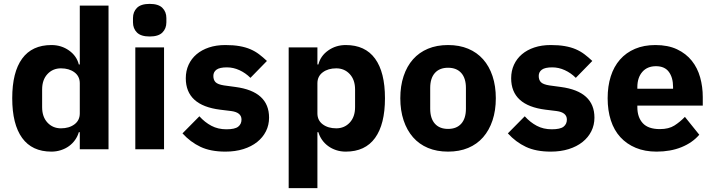

<svg xmlns="http://www.w3.org/2000/svg" viewBox="-20 -769 3676 989"><path d="M391 -88H386Q380 -67 367 -48.5Q354 -30 335.5 -16.5Q317 -3 293.5 4.5Q270 12 245 12Q145 12 94 -58.5Q43 -129 43 -263Q43 -397 94 -467Q145 -537 245 -537Q296 -537 335.5 -509Q375 -481 386 -437H391V-740H539V0H391ZM294 -108Q336 -108 363.5 -128.5Q391 -149 391 -185V-340Q391 -376 363.5 -396.5Q336 -417 294 -417Q252 -417 224.5 -387.5Q197 -358 197 -308V-217Q197 -167 224.5 -137.5Q252 -108 294 -108Z M751 -581Q706 -581 685.5 -601.5Q665 -622 665 -654V-676Q665 -708 685.5 -728.5Q706 -749 751 -749Q796 -749 816.5 -728.5Q837 -708 837 -676V-654Q837 -622 816.5 -601.5Q796 -581 751 -581ZM677 -525H825V0H677Z M1141 12Q1065 12 1013 -12.5Q961 -37 920 -82L1007 -170Q1035 -139 1069 -121Q1103 -103 1146 -103Q1190 -103 1207 -116.5Q1224 -130 1224 -153Q1224 -190 1171 -197L1114 -204Q937 -226 937 -366Q937 -404 951.5 -435.5Q966 -467 992.5 -489.5Q1019 -512 1056.5 -524.5Q1094 -537 1141 -537Q1182 -537 1213.5 -531.5Q1245 -526 1269.5 -515.5Q1294 -505 1314.5 -489.5Q1335 -474 1355 -455L1270 -368Q1245 -393 1213.5 -407.5Q1182 -422 1149 -422Q1111 -422 1095 -410Q1079 -398 1079 -378Q1079 -357 1090.5 -345.5Q1102 -334 1134 -329L1193 -321Q1366 -298 1366 -163Q1366 -125 1350 -93Q1334 -61 1304.5 -37.5Q1275 -14 1233.5 -1Q1192 12 1141 12Z M1467 -525H1615V-437H1620Q1631 -481 1670.5 -509Q1710 -537 1761 -537Q1861 -537 1912 -467Q1963 -397 1963 -263Q1963 -129 1912 -58.5Q1861 12 1761 12Q1735 12 1712 4.5Q1689 -3 1670.5 -16.5Q1652 -30 1639 -48.5Q1626 -67 1620 -88H1615V200H1467ZM1712 -108Q1754 -108 1781.5 -137.5Q1809 -167 1809 -217V-308Q1809 -358 1781.5 -387.5Q1754 -417 1712 -417Q1670 -417 1642.5 -396.5Q1615 -376 1615 -340V-185Q1615 -149 1642.5 -128.5Q1670 -108 1712 -108Z M2288 12Q2230 12 2184.5 -7Q2139 -26 2107.5 -62Q2076 -98 2059 -149Q2042 -200 2042 -263Q2042 -326 2059 -377Q2076 -428 2107.5 -463.5Q2139 -499 2184.5 -518Q2230 -537 2288 -537Q2346 -537 2391.5 -518Q2437 -499 2468.5 -463.5Q2500 -428 2517 -377Q2534 -326 2534 -263Q2534 -200 2517 -149Q2500 -98 2468.5 -62Q2437 -26 2391.5 -7Q2346 12 2288 12ZM2288 -105Q2332 -105 2356 -132Q2380 -159 2380 -209V-316Q2380 -366 2356 -393Q2332 -420 2288 -420Q2244 -420 2220 -393Q2196 -366 2196 -316V-209Q2196 -159 2220 -132Q2244 -105 2288 -105Z M2817 12Q2741 12 2689 -12.5Q2637 -37 2596 -82L2683 -170Q2711 -139 2745 -121Q2779 -103 2822 -103Q2866 -103 2883 -116.5Q2900 -130 2900 -153Q2900 -190 2847 -197L2790 -204Q2613 -226 2613 -366Q2613 -404 2627.5 -435.5Q2642 -467 2668.5 -489.5Q2695 -512 2732.5 -524.5Q2770 -537 2817 -537Q2858 -537 2889.5 -531.5Q2921 -526 2945.5 -515.5Q2970 -505 2990.5 -489.5Q3011 -474 3031 -455L2946 -368Q2921 -393 2889.5 -407.5Q2858 -422 2825 -422Q2787 -422 2771 -410Q2755 -398 2755 -378Q2755 -357 2766.5 -345.5Q2778 -334 2810 -329L2869 -321Q3042 -298 3042 -163Q3042 -125 3026 -93Q3010 -61 2980.5 -37.5Q2951 -14 2909.5 -1Q2868 12 2817 12Z M3362 12Q3302 12 3255 -7.5Q3208 -27 3175.5 -62.5Q3143 -98 3126.5 -149Q3110 -200 3110 -263Q3110 -325 3126 -375.5Q3142 -426 3173.5 -462Q3205 -498 3251 -517.5Q3297 -537 3356 -537Q3421 -537 3467.5 -515Q3514 -493 3543.5 -456Q3573 -419 3586.5 -370.5Q3600 -322 3600 -269V-225H3263V-217Q3263 -165 3291 -134.5Q3319 -104 3379 -104Q3425 -104 3454 -122.5Q3483 -141 3508 -167L3582 -75Q3547 -34 3490.5 -11Q3434 12 3362 12ZM3359 -428Q3314 -428 3288.5 -398.5Q3263 -369 3263 -320V-312H3447V-321Q3447 -369 3425.5 -398.5Q3404 -428 3359 -428Z"/></svg>

Font: IBMPlexSans-Bold
Style: Bold
Weight: 700
Designer: Mike Abbink, Paul van der Laan, Pieter van Rosmalen
Foundry: Bold Monday
Version: Version 3.1